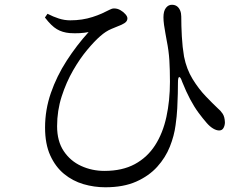

<svg xmlns="http://www.w3.org/2000/svg" viewBox="-20 -743 1040 801"><path d="M167.4 -670 178.2 -685.5Q202.3 -673.1 225.5 -665.7Q248.8 -658.2 272.9 -658.2Q298.4 -658.2 321.6 -661.7Q344.8 -665.2 366.1 -672.1Q387.4 -678.9 405.4 -686.9Q428.9 -697.7 437.9 -702.7Q447 -707.8 456.3 -707.8Q469.8 -707.8 482.2 -700.7Q494.6 -693.6 503.1 -683.9Q511.5 -674.3 511.5 -666.6Q511.5 -658.5 506.3 -652.5Q501.2 -646.4 487.3 -639.9Q469 -632.1 445 -622.4Q421.1 -612.6 397.6 -591.6Q374.8 -571.9 344.3 -535.5Q313.7 -499.2 285.1 -449.6Q256.4 -400 237.3 -340.7Q218.2 -281.3 218.2 -216.5Q218.2 -154 245.9 -112.6Q273.6 -71.2 318.8 -50.6Q363.9 -30 415.7 -30Q490.2 -30 542.5 -58.3Q594.7 -86.6 627.1 -137.1Q659.5 -187.6 674.2 -255.4Q689 -323.2 689 -402.3Q689 -451.3 686.6 -490.9Q684.2 -530.5 675.6 -573.2Q673.4 -586.4 670.1 -603.8Q666.7 -621.3 664.3 -639.2Q661.9 -657.1 661.9 -670.8Q661.9 -697 672.2 -710.1Q682.5 -723.3 697.4 -723.1Q710.1 -722.9 718.5 -716.7Q726.8 -710.5 731.5 -699.3Q736.2 -688.1 736.2 -674Q736.2 -635.5 738.6 -591.1Q741 -546.6 747.8 -506.8Q758.3 -454.3 783.6 -413.1Q809 -371.9 838 -341.7Q866.9 -311.5 888.4 -291.3Q900.1 -281.8 908.8 -268.7Q917.5 -255.7 918.3 -232.8Q918.3 -219.9 912.5 -209.3Q906.7 -198.7 894.3 -198.7Q882.7 -198.7 869 -206.9Q855.2 -215.2 842.5 -229.9Q826 -248.7 808.1 -272.9Q790.2 -297.2 773.2 -329.1Q756.3 -361 740.2 -401.3Q733.2 -422.2 727.8 -421.5Q722.4 -420.9 722.4 -398.1Q722.4 -379.1 721.8 -351.7Q721.2 -324.3 719.5 -291.3Q717.8 -258.3 712.5 -221.2Q706.9 -177.1 688.7 -131.3Q670.5 -85.6 635.9 -47.2Q601.3 -8.9 548.1 14.7Q495 38.3 419.5 38.3Q372.6 38.3 327.9 25.2Q283.2 12 247.3 -17.4Q211.4 -46.8 189.7 -94.5Q168 -142.1 168 -211.1Q168 -284.9 192.3 -355.2Q216.6 -425.4 258.1 -489.7Q299.7 -554.1 349.7 -609.2Q332.9 -605.9 312.7 -604.7Q292.5 -603.5 270.4 -605Q240 -607.7 217.2 -621.3Q194.3 -634.8 167.4 -670Z"/></svg>

Font: Noto Serif KR
Style: Regular
Weight: 200
Designer: Ryoko NISHIZUKA 西塚涼子 (kana & ideographs); Frank Grießhammer (Latin, Greek & Cyrillic); Wenlong ZHANG 张文龙 (bopomofo); San
Foundry: Adobe
Version: Version 2.001;hotconv 1.1.0;makeotfexe 2.6.0